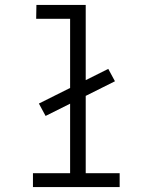

<svg xmlns="http://www.w3.org/2000/svg" viewBox="-20 -755 615 775"><path d="M113 0V-56H263V-679H126L127 -735H326V-56H463V0ZM164 -287 137 -337 417 -477 444 -427Z"/></svg>

Font: Jozsika Light
Style: Regular
Weight: 300
Monospace: yes
Designer: Belleve Invis
Foundry: Belleve Invis
Version: 2.1.0